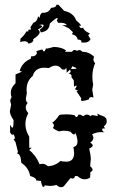

<svg xmlns="http://www.w3.org/2000/svg" viewBox="-20 -781 484 808"><path d="M237.3 6.8Q228 6.8 216.8 -2.9Q205.1 1.5 190.4 1.5L167 -1L167.5 1.5Q167.5 5.4 160.2 5.4Q152.8 -8.3 152.8 -19.5L131.8 -21.5L132.3 -23.4Q132.3 -32.7 106.9 -40.5Q100.6 -75.7 69.8 -95.7Q66.9 -135.3 50.8 -135.3L55.7 -141.1L45.4 -182.6L37.1 -194.8Q42.5 -195.8 42.5 -200.7Q42.5 -206.1 37.1 -215.8L33.2 -213.9Q27.3 -213.9 22.5 -224.1V-255.9Q28.8 -243.7 32.2 -243.7Q37.1 -243.7 37.1 -275.4Q21.5 -298.3 21.5 -313L26.9 -340.8L22.9 -356Q22.9 -362.3 28.8 -372.6Q25.4 -378.9 25.4 -391.1Q25.4 -412.1 45.4 -430.7V-467.8Q71.8 -478 71.8 -481L62.5 -481.9Q73.2 -519 109.4 -533.7L111.3 -544.4L116.2 -543.9Q130.4 -543.9 136.2 -558.6L132.3 -562.5Q132.3 -567.4 158.2 -572.8Q162.1 -564.5 165 -564.5Q169.4 -564.5 173.3 -577.1L179.7 -576.7L206.5 -583.5Q240.2 -582.5 257.8 -568.8L253.9 -563H283.2Q287.6 -570.8 293.9 -570.8Q298.3 -570.8 303.7 -566.9Q308.6 -570.3 313.5 -570.3Q320.8 -570.3 326.7 -563Q355 -563 376 -542L373 -531.7Q373 -522.9 380.4 -515.1Q368.7 -488.8 368.7 -458.5Q368.7 -440.4 372.1 -425.8L368.2 -403.3L373.5 -370.6L364.7 -372.6Q355.5 -372.6 353.5 -362.3Q335.9 -356.4 327.6 -356.4Q320.3 -356.4 320.3 -360.8L322.3 -366.7L301.8 -397.5L309.6 -398.9L295.4 -405.3Q302.7 -416 302.7 -419.4L301.3 -420.9Q297.9 -420.9 291.5 -416L290.5 -442.9L280.3 -456.5L281.2 -461.4Q281.2 -469.2 268.6 -471.7Q277.3 -475.1 277.3 -481L274.9 -488.3L260.7 -475.1Q260.7 -494.6 257.8 -494.6L253.4 -488.3H241.7Q230 -504.9 213.9 -504.9Q201.2 -504.9 186 -494.6L167.5 -496.1Q127.4 -496.1 117.7 -461.4Q91.8 -439.9 91.8 -403.8L92.8 -389.2L88.9 -365.7Q88.9 -352.5 96.7 -348.1Q88.4 -338.4 88.4 -329.1Q88.4 -316.9 99.1 -304.7Q86.9 -282.2 86.9 -258.8Q86.9 -232.4 103 -205.6V-159.2H113.3L103 -149.4Q130.9 -127.9 146.5 -89.8L157.7 -91.8Q170.4 -91.8 181.6 -81.5Q210.9 -82.5 235.4 -104Q241.7 -100.6 258.8 -100.6Q292 -100.6 292 -137.2L289.1 -162.1Q306.2 -166.5 306.2 -185.5Q306.2 -199.7 297.4 -221.7Q295.4 -215.3 291 -215.3Q285.6 -215.3 276.9 -226.6Q262.7 -231 249.5 -231Q238.3 -231 229 -228Q216.3 -231.4 202.1 -242.7Q207 -247.6 207 -252.4Q207 -258.3 200.2 -265.1Q214.8 -274.4 229 -296.4Q235.4 -299.8 259.3 -299.8Q278.8 -299.8 293.5 -296.4Q297.9 -288.6 301.8 -288.6Q306.2 -288.6 310.1 -298.3H318.4L330.6 -292Q338.9 -298.8 345.2 -298.8Q353 -298.8 361.3 -292Q363.3 -296.4 371.1 -296.4L391.6 -292.5L389.6 -303.2Q396.5 -298.3 403.6 -296.1Q410.6 -293.9 416.3 -291.3Q421.9 -288.6 425.5 -283.9Q429.2 -279.3 429.2 -270Q429.2 -258.3 416.5 -248.5L422.9 -240.7L411.1 -240.2L410.2 -235.8Q410.2 -229 419.4 -224.1L407.2 -225.1Q385.7 -225.1 367.7 -215.8Q373 -207.5 373 -201.2Q373 -189.5 359.4 -180.7Q370.1 -174.8 370.1 -168.9Q370.1 -162.1 355.5 -155.8Q362.3 -124.5 362.3 -113.3L359.4 -81.5Q369.6 -72.8 369.6 -66.4Q369.6 -60.5 360.4 -57.1L359.4 -33.7Q347.7 -26.4 336.4 -26.4Q320.8 -26.4 305.7 -40H295.4Q293.5 -29.3 285.6 -29.3L276.9 -31.7L248 3.4Q243.2 6.8 237.3 6.8ZM288.1 -490.7Q301.8 -490.7 301.8 -493.2Q301.8 -495.6 284.7 -502.4L278.8 -490.7ZM217.3 -761.2H225.6L250 -735.4Q289.6 -726.6 300.3 -695.8Q320.3 -678.7 320.3 -674.3Q320.3 -672.4 316.9 -672.4L313 -672.9Q316.4 -662.6 323.2 -662.6L330.1 -664.6Q331.5 -651.9 358.4 -640.1L351.1 -632.8L360.8 -616.7Q355 -601.6 333.5 -601.6L321.8 -602.5L322.8 -606.4Q322.8 -613.8 306.6 -614.7Q305.2 -630.9 282.7 -637.2L287.1 -645.5L270 -661.6L241.7 -675.8L261.7 -674.8Q254.9 -685.1 236.3 -685.1L225.6 -684.6L219.2 -693.8L222.7 -703.6L221.2 -705.6Q215.3 -705.6 189.5 -681.6Q188 -649.9 151.9 -644.5L147.5 -655.8Q163.6 -668.9 163.6 -674.3Q163.6 -677.7 156.7 -677.7L143.6 -675.8Q157.2 -674.3 157.2 -670.4Q157.2 -665 139.2 -657.2Q147 -652.3 147 -645.5Q147 -633.3 119.6 -616.2L120.1 -612.8Q120.1 -601.6 100.1 -597.2Q95.7 -607.4 83 -607.4Q74.7 -607.4 64.9 -604L66.4 -618.7Q81.5 -630.9 91.3 -648.9H99.1L99.6 -656.2L111.3 -656.7L107.9 -666L120.6 -685.5Q136.7 -689.9 140.1 -712.4L147.5 -705.6V-708.5Q147.5 -718.3 156.2 -727.1H161.1Q185.5 -727.1 194.8 -748Q216.3 -748.5 217.3 -761.2Z"/></svg>

Font: Truetypewriter PolyglOTT
Style: Regular
Weight: 400
Designer: Sergey Beatoff a.k.a. Sam_T
Version: Version 3.76